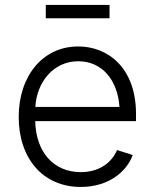

<svg xmlns="http://www.w3.org/2000/svg" viewBox="-20 -740 620 772"><path d="M304.7 11.7C414.6 11.7 488.8 -47.9 513.7 -116.7L450.7 -136.7C430.7 -88.9 381.8 -47.9 305.2 -47.9C194.8 -47.9 124.5 -128.9 121.6 -252.9H526.9V-281.7C526.9 -467.3 414.1 -553.2 294.4 -553.2C151.9 -553.2 55.2 -434.6 55.2 -269.5C55.2 -104 151.9 11.7 304.7 11.7ZM420.4 -720.2H164.1V-666.5H420.4ZM122.1 -310.1C127.9 -411.1 195.8 -493.7 294.4 -493.7C392.1 -493.7 453.1 -416.5 460.4 -310.1Z"/></svg>

Font: Raveo Light
Style: Regular
Weight: 300
Designer: Jakub Foglar, Rasmus Andersson (Inter)
Foundry: Jakubfoglar.com
Version: Version 1.100;Glyphs 3.2.3 (3260)